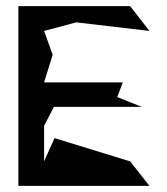

<svg xmlns="http://www.w3.org/2000/svg" viewBox="-20 -795 544 627"><path d="M40 -188H468L405 -268L158 -344L124 -268V-384L156 -446H443L363 -478L381 -526H124L152 -616L124 -694L229 -722L468 -694L405 -775H40Z"/></svg>

Font: bitstorm
Style: excn
Weight: 400
Version: Version 0.2